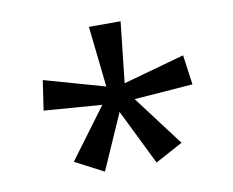

<svg xmlns="http://www.w3.org/2000/svg" viewBox="-58 -817 723 597"><g transform="rotate(-10 303.5 -519.0)"><path d="M138 -340 256 -499 73 -513 87 -607 278 -553 257 -745H357L336 -553L530 -607L543 -513L358 -499L478 -340L391 -293L305 -468L228 -293Z"/></g></svg>

Font: usinhala25
Style: Book
Weight: 400
Designer: Jelle Bosma - Monotype Design Team
Foundry: Monotype Imaging Inc.
Version: Version 2.003